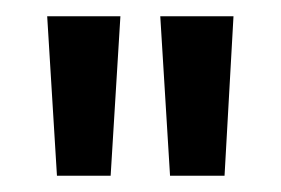

<svg xmlns="http://www.w3.org/2000/svg" viewBox="-20 -720 345 236"><path d="M189 -504 177 -700H267L256 -504ZM50 -504 38 -700H128L116 -504Z"/></svg>

Font: Envelope Sans Variable
Style: Regular
Weight: 500
Designer: Andreas Rasmussen / Norman Anderson
Foundry: mail.de GmbH
Version: Version 1.150